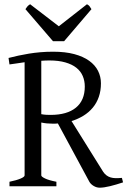

<svg xmlns="http://www.w3.org/2000/svg" viewBox="-20 -872 601 899"><path d="M24.4 0V-21Q57.6 -27.8 76.4 -35.9Q95.2 -43.9 95.2 -50.8V-580.6Q78.1 -578.1 60.3 -575.4Q42.5 -572.8 24.4 -570.3L20 -600.6Q43 -606.4 66.4 -611.6Q89.8 -616.7 115.2 -620.8Q140.6 -625 168.7 -627.4Q196.8 -629.9 229 -629.9Q285.6 -629.9 327.6 -618.7Q369.6 -607.4 397.5 -587.4Q425.3 -567.4 439 -540.3Q452.6 -513.2 452.6 -481.9Q452.6 -446.8 442.6 -418.2Q432.6 -389.6 414.3 -367.7Q396 -345.7 370.6 -330.1Q345.2 -314.5 314.9 -305.2L462.9 -67.9Q470.2 -57.1 478.8 -50.8Q487.3 -44.4 497.8 -41.3Q508.3 -38.1 521.2 -37.8Q534.2 -37.6 550.8 -39.1L556.2 -18.1Q523.9 -7.3 494.9 -0.2Q465.8 6.8 446.8 6.8Q432.6 6.8 419.2 -1Q405.8 -8.8 398.9 -20L251 -293.9Q244.6 -293 238.3 -293H225.1Q212.4 -293 199.7 -294.2Q187 -295.4 173.3 -298.3V-50.8Q173.3 -44.9 190.9 -36.4Q208.5 -27.8 244.1 -21V0ZM210.9 -588.9Q192.4 -588.9 173.3 -587.4V-337.4Q186.5 -335 196.3 -334.5Q206.1 -334 216.8 -334Q293.9 -334 335.4 -367.9Q377 -401.9 377 -466.8Q377 -493.7 367.4 -516.1Q357.9 -538.6 337.6 -554.7Q317.4 -570.8 285.9 -579.8Q254.4 -588.9 210.9 -588.9ZM280.3 -679.2H228L99.1 -829.1Q102.5 -834 105 -837.4Q107.4 -840.8 109.6 -843.3Q111.8 -845.7 114.5 -847.7Q117.2 -849.6 121.1 -852.1L255.4 -749L387.2 -852.1Q395.5 -847.7 398.9 -843.3Q402.3 -838.9 408.2 -829.1Z"/></svg>

Font: Gentium Plus Am
Style: Regular
Weight: 400
Designer: J. Victor Gaultney, Annie Olsen, Iska Routamaa, Becca Hirsbrunner
Foundry: SIL International
Version: Version 5.000